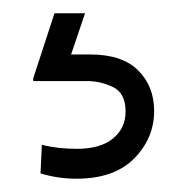

<svg xmlns="http://www.w3.org/2000/svg" viewBox="-20 -20 282 289"><path d="M62 0H108L87 62H116Q164 62 188 86Q212 110 212 147Q212 188 182 218.5Q152 249 95 249Q67 249 41 241L43 198Q67 204 96 204Q131 204 150 188.5Q169 173 169 148Q169 120 150 111Q131 102 111 102H30V98Z"/></svg>

Font: Lopes Sans Light
Style: Regular
Weight: 300
Designer: Gabriel Lam, Diego Maldonado
Foundry: TypeRant, Foresti Design
Version: Version 4.000